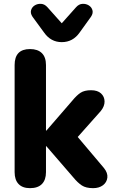

<svg xmlns="http://www.w3.org/2000/svg" viewBox="-20 -969 608 998"><path d="M301 -750Q244 -750 209 -800L149 -882Q137 -900 141.5 -916Q146 -932 160.5 -941Q175 -950 193.5 -949Q212 -948 227 -931L301 -848L375 -931Q390 -948 408.5 -949Q427 -950 441.5 -941Q456 -932 460.5 -916Q465 -900 453 -882L394 -800Q359 -750 301 -750ZM136 9Q97 9 76.5 -12.5Q56 -34 56 -74V-631Q56 -714 136 -714Q176 -714 197.5 -693Q219 -672 219 -631V-290H221L356 -446Q379 -474 399 -487Q419 -500 453 -500Q487 -500 505 -483.5Q523 -467 523.5 -442Q524 -417 504 -392L384 -257L520 -96Q541 -70 538 -45.5Q535 -21 515 -6Q495 9 464 9Q427 9 405.5 -5Q384 -19 361 -47L221 -209H219V-74Q219 -34 198 -12.5Q177 9 136 9Z"/></svg>

Font: Chiron GoRound TC EB
Style: Regular
Weight: 700
Designer: Ryoko NISHIZUKA 西塚涼子 (kana, bopomofo & ideographs); Paul D. Hunt (Latin, Greek & Cyrillic); Sandoll Communications 산돌커뮤니
Foundry: Adobe
Version: Version 1.000;hotconv 1.1.1;makeotfexe 2.6.0